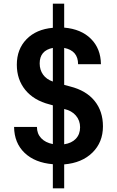

<svg xmlns="http://www.w3.org/2000/svg" viewBox="-20 -890 640 1050"><path d="M269 140V8Q171 0 114.5 -54Q58 -108 57 -196H182Q182 -159 205 -134.5Q228 -110 269 -102V-314L251 -319Q165 -341 118.5 -398Q72 -455 72 -536Q72 -621 125 -675.5Q178 -730 269 -738V-870H331V-739Q424 -731 477.5 -677.5Q531 -624 532 -539H407Q407 -613 331 -628V-426L364 -417Q451 -395 497 -338.5Q543 -282 543 -199Q543 -112 485.5 -55.5Q428 1 331 9V140ZM197 -543Q197 -508 215.5 -482Q234 -456 269 -444V-628Q197 -614 197 -543ZM331 -101Q372 -107 395 -131.5Q418 -156 418 -194Q418 -231 395 -258Q372 -285 331 -294Z"/></svg>

Font: NKDuy Mono
Style: Bold
Weight: 700
Monospace: yes
Designer: NKDuy
Foundry: NKDuy
Version: Version 2.251; ttfautohint (v1.8.4.7-5d5b)